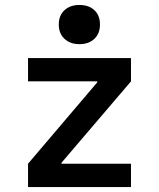

<svg xmlns="http://www.w3.org/2000/svg" viewBox="-20 -754 640 774"><path d="M93 0V-94L372 -422V-426H93V-520H508V-426L228 -98V-94H508V0ZM300 -576Q263 -576 240 -597.5Q217 -619 217 -655Q217 -692 240 -713Q263 -734 300 -734Q338 -734 360.5 -713Q383 -692 383 -655Q383 -619 360.5 -597.5Q338 -576 300 -576Z"/></svg>

Font: M PLUS Code Latin Expanded Medium
Style: Regular
Weight: 500
Width: 7
Designer: Coji Morishita
Foundry: UNDERFOREST DESIGN
Version: Version 1.002; ttfautohint (v1.8.3)